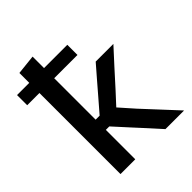

<svg xmlns="http://www.w3.org/2000/svg" viewBox="-220 -863 983 983"><g transform="rotate(-45 271.0 -372.0)"><path d="M77 0V-587H-11.5V-660.5H77V-732L184 -743.5V-660.5H352.5V-587H184V-287H213L277 -361Q306 -395 336 -429.5Q365.5 -463.5 394.5 -497H522.5Q482 -453 442 -409Q402 -365 362.5 -321L303 -256.5L373 -177.5Q414 -133 455.5 -88.5Q497 -44 537.5 0H402.5Q373 -33 343.2 -65.8Q313.5 -98.5 284 -130.5L209 -213H184V0Z"/></g></svg>

Font: Heraclito Medium
Style: Regular
Weight: 500
Designer: Kostas Bartsokas (font) & Cristiano Sobral (main changes)
Foundry: Kostas Bartsokas (font) & Cristiano Sobral (main changes)
Version: Version 1.00;July 8, 2020;FontCreator 13.0.0.2655 64-bit